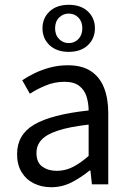

<svg xmlns="http://www.w3.org/2000/svg" viewBox="-20 -771 544 803"><path d="M194.3 12Q153.6 12 121.2 -4.3Q88.8 -20.5 70.1 -51.5Q51.4 -82.4 51.4 -126.2Q51.4 -208 123.4 -250.2Q195.4 -292.3 350.7 -309Q350.5 -339.5 342 -367Q333.5 -394.6 311.5 -411.7Q289.4 -428.9 249.9 -428.9Q208.1 -428.9 171.1 -413.4Q134 -397.9 104.9 -379L73 -435.4Q95.3 -450.4 125 -464.9Q154.7 -479.4 189.9 -488.7Q225.1 -498 264.1 -498Q323.2 -498 360.4 -473.3Q397.6 -448.6 415.2 -403.6Q432.8 -358.6 432.8 -297.7V0H364.5L358.1 -57.9H354.8Q319.7 -29.1 279.8 -8.5Q239.9 12 194.3 12ZM217.2 -56.5Q252.6 -56.5 284.1 -72.3Q315.6 -88.1 350.7 -118.9V-249.9Q269 -240.4 221.3 -224.5Q173.6 -208.6 153 -185.6Q132.5 -162.7 132.5 -131.5Q132.5 -91.2 157.3 -73.8Q182.1 -56.5 217.2 -56.5ZM267.5 -554.1Q217 -554.1 187.3 -582.1Q157.7 -610.1 157.7 -652.7Q157.7 -695.2 187.3 -723.1Q217 -750.9 267.5 -750.9Q318.1 -750.9 347.6 -723.1Q377 -695.2 377 -652.7Q377 -610.1 347.6 -582.1Q318.1 -554.1 267.5 -554.1ZM267.3 -590.8Q291.6 -590.8 307.9 -607.7Q324.3 -624.7 324.3 -652.7Q324.3 -680.7 308 -697.5Q291.6 -714.2 267.3 -714.2Q243.8 -714.2 227.1 -697.5Q210.4 -680.8 210.4 -652.5Q210.4 -624.7 227.1 -607.7Q243.9 -590.8 267.3 -590.8Z"/></svg>

Font: Source Sans 3 VF
Style: Regular
Weight: 200
Designer: Paul D. Hunt
Foundry: Adobe
Version: Version 3.046;hotconv 1.0.118;makeotfexe 2.5.65603